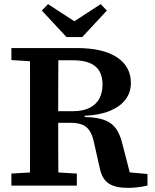

<svg xmlns="http://www.w3.org/2000/svg" viewBox="-20 -896 747 927"><path d="M35 0V-58L170 -66H217L351 -58V0ZM124 0Q125 -51 125 -102Q125 -153 125 -204.5Q125 -256 125 -306V-358Q125 -409 125 -460Q125 -511 125 -562Q125 -613 124 -664H262Q262 -613 261.5 -561Q261 -509 261 -456.5Q261 -404 261 -348V-313Q261 -260 261 -207.5Q261 -155 261.5 -103.5Q262 -52 262 0ZM597 11Q537 11 505 -10Q473 -31 462 -83L434 -207Q426 -245 412 -265.5Q398 -286 376 -294.5Q354 -303 320 -303H196V-359H329Q380 -359 412 -375Q444 -391 459.5 -420Q475 -449 475 -487Q475 -547 440 -576Q405 -605 333 -605H210V-664H351Q477 -664 544.5 -619.5Q612 -575 612 -495Q612 -450 586 -415.5Q560 -381 510 -360.5Q460 -340 389 -337V-331Q433 -330 464 -322.5Q495 -315 516 -299.5Q537 -284 550.5 -258Q564 -232 573 -193L616 -27L556 -68L692 -56V0Q678 3 663.5 5.5Q649 8 632.5 9.5Q616 11 597 11ZM35 -606V-664H176V-598H162ZM212 -876 384 -764H294L466 -876L496 -845L377 -717H301L182 -845Z"/></svg>

Font: Source Serif 4 SemiBold
Style: Regular
Weight: 600
Designer: Frank Grießhammer
Foundry: Adobe Systems Incorporated
Version: Version 4.004;hotconv 1.0.116;makeotfexe 2.5.65601